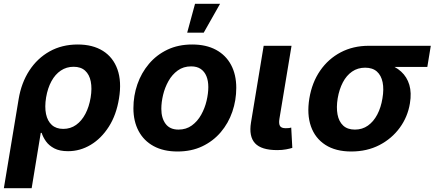

<svg xmlns="http://www.w3.org/2000/svg" viewBox="-37 -787 2288 1011"><path d="M-16.7 204.1 61.1 -264.8Q75.2 -350.5 117.2 -415.2Q159.3 -480 224.3 -516.4Q289.4 -552.7 372.4 -552.7Q451.4 -552.7 505.2 -518.9Q558.9 -485 581.5 -421.6Q604.2 -358.1 589.7 -268.9Q575.8 -182.1 536 -119.8Q496.2 -57.5 440.3 -24.2Q384.5 9.1 321.4 9.1Q277 9.1 248.9 -5.7Q220.7 -20.6 205 -42.8Q189.4 -64.9 182.3 -87.4H177.6L129.7 204.1ZM296.1 -108.3Q334.2 -108.3 363.7 -129.3Q393.1 -150.3 412.7 -187.6Q432.3 -224.8 440.3 -273.4Q448.2 -321.6 440.9 -358Q433.7 -394.5 411.2 -414.9Q388.8 -435.4 350.5 -435.4Q313.1 -435.4 283.4 -415.5Q253.6 -395.6 233.9 -359.4Q214.1 -323.2 205.7 -273.7Q197.6 -224.2 205.3 -186.8Q213.1 -149.5 236 -128.9Q258.9 -108.3 296.1 -108.3Z M897.7 10.7Q823.9 10.7 772 -17.6Q720.2 -45.8 692.8 -97.2Q665.5 -148.5 665.5 -217.2Q665.5 -283 686.4 -343.2Q707.3 -403.4 747.3 -450.7Q787.2 -498 844.5 -525.4Q901.9 -552.7 975 -552.7Q1048.5 -552.7 1100.5 -524.6Q1152.4 -496.5 1179.8 -445.1Q1207.1 -393.8 1207.1 -324.6Q1207.1 -258.7 1186.3 -198.5Q1165.6 -138.2 1125.6 -91.1Q1085.5 -43.9 1028.2 -16.6Q970.9 10.7 897.7 10.7ZM902.8 -104.6Q943.6 -104.6 973.4 -126.5Q1003.2 -148.3 1022.3 -182.7Q1041.5 -217.1 1050.7 -256Q1059.9 -294.9 1059.9 -328.7Q1059.9 -361.5 1049.9 -385.9Q1039.9 -410.3 1020 -423.9Q1000 -437.5 969.6 -437.5Q928.8 -437.5 899 -415.9Q869.2 -394.3 850.1 -360.1Q830.9 -325.8 821.7 -287.1Q812.5 -248.3 812.5 -214Q812.5 -165.1 835 -134.9Q857.5 -104.6 902.8 -104.6ZM948.7 -615.1 990 -767.1H1121.9L1035.8 -615.1Z M1423 3.4Q1339.3 3.4 1306 -32.6Q1272.7 -68.6 1284.6 -141.7L1351.4 -545.9H1498.1L1434.4 -161.8Q1430.1 -135.8 1437.3 -123.8Q1444.4 -111.9 1466.7 -111.9Q1478.5 -111.9 1485.1 -112.7Q1491.8 -113.6 1496.5 -115.3L1502.2 -8.3Q1490.6 -4.6 1469.9 -0.6Q1449.1 3.4 1423 3.4Z M1812.8 10.7Q1730.4 10.7 1676.3 -24.2Q1622.2 -59.1 1600.2 -121.9Q1578.2 -184.8 1591.9 -268.7Q1605.8 -352.5 1648.6 -414.7Q1691.5 -477 1757.1 -511.5Q1822.7 -545.9 1904.8 -545.9H2231.4L2213.1 -434.5H1974.9L1885.8 -430.6Q1846.7 -430.6 1817 -410.1Q1787.4 -389.6 1768.4 -353.4Q1749.3 -317.1 1741.1 -269Q1733.4 -221.5 1740.3 -184.4Q1747.2 -147.2 1769.9 -125.9Q1792.6 -104.6 1831.8 -104.6Q1870.9 -104.6 1900.5 -125.7Q1930.1 -146.8 1949.6 -183.9Q1969.1 -221.1 1976.8 -269Q1985.1 -317.6 1977.7 -353.8Q1970.3 -390.1 1947.5 -410.4Q1924.6 -430.6 1885.8 -430.6L1891.8 -466.1Q1951.2 -466.1 1997.9 -452Q2044.7 -438 2075.4 -409.8Q2106.1 -381.7 2118.4 -340.1Q2130.7 -298.5 2121.5 -242.9Q2109.9 -171.6 2067.8 -114.1Q2025.8 -56.6 1960.5 -22.9Q1895.1 10.7 1812.8 10.7Z"/></svg>

Font: Inter
Style: Italic
Weight: 400
Italic angle: -9.3988°
Designer: Rasmus Andersson
Foundry: rsms
Version: Version 4.001;git-66647c0bb